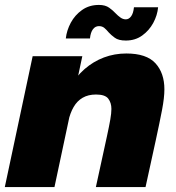

<svg xmlns="http://www.w3.org/2000/svg" viewBox="-26 -759 714 779"><path d="M363 0 408 -206.5Q417 -248 421.5 -274Q426 -300 426 -317Q426 -342 413.2 -358.8Q400.5 -375.5 363.5 -375.5Q332 -375.5 309.5 -362.5Q287 -349.5 272.8 -325Q258.5 -300.5 251 -266L221 -306Q232.5 -360.5 257.2 -404.2Q282 -448 317.2 -478.8Q352.5 -509.5 395.5 -525.8Q438.5 -542 486.5 -542Q568.5 -542 604.8 -502.2Q641 -462.5 641 -396.5Q641 -363 631.5 -313.2Q622 -263.5 605.5 -187.5L564.5 0ZM-6.5 0 106.5 -531H308L195 0ZM615.5 -729.5Q612.5 -697 595.8 -666Q579 -635 550.8 -614.8Q522.5 -594.5 484.5 -594.5Q455 -594.5 439.8 -605.8Q424.5 -617 415.5 -627Q406 -638.5 397.2 -645.8Q388.5 -653 375.5 -653Q360.5 -653 351 -640.2Q341.5 -627.5 339 -603H241Q244.5 -635.5 261.2 -666.8Q278 -698 307 -718.5Q336 -739 375.5 -739Q401.5 -739 417.2 -727.5Q433 -716 442.5 -705.5Q452.5 -695 462.8 -687.8Q473 -680.5 484.5 -680.5Q497 -680.5 506 -692.8Q515 -705 517.5 -729.5Z"/></svg>

Font: Epilogue Black
Style: Italic
Weight: 900
Italic angle: -12°
Designer: Tyler Finck
Foundry: Etcetera Type Co
Version: Version 2.111